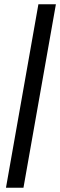

<svg xmlns="http://www.w3.org/2000/svg" viewBox="-20 -720 282 900"><path d="M160 -700H242L90 160H8Z"/></svg>

Font: Sarabun
Style: Italic
Weight: 400
Italic angle: -10°
Designer: Suppakit Chalermlarp | Katatrad Co.,Ltd.
Foundry: Cadson Demak Co.,Ltd.
Version: Version 1.000; ttfautohint (v1.6)